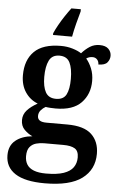

<svg xmlns="http://www.w3.org/2000/svg" viewBox="-64 -810 682 1094"><g transform="rotate(5 276.5 -263.0)"><path d="M234 240Q121 240 65 203.5Q9 167 9 99Q9 44 45 14.5Q81 -15 141 -21Q116 -32 95 -53Q74 -74 74 -108Q74 -140 95.5 -164Q117 -188 155 -209Q111 -226 84 -266Q57 -306 57 -363Q57 -450 106.5 -499Q156 -548 259 -548Q294 -548 325.5 -538.5Q357 -529 376 -516Q398 -541 422.5 -556.5Q447 -572 478 -572Q512 -572 528.5 -555.5Q545 -539 545 -516Q545 -495 531 -478Q517 -461 480 -461Q480 -478 470 -489Q460 -500 444 -500Q423 -500 408 -489Q427 -467 440 -435Q453 -403 453 -364Q453 -289 405.5 -239.5Q358 -190 259 -190Q247 -190 229.5 -191Q212 -192 202 -194Q187 -186 175 -172Q163 -158 163 -139Q163 -122 175.5 -113.5Q188 -105 215 -105H333Q429 -105 472.5 -64Q516 -23 516 47Q516 137 447 188.5Q378 240 234 240ZM236 184Q300 184 337.5 171Q375 158 392 134Q409 110 409 77Q409 40 387 26.5Q365 13 321 13H211Q188 13 166 19Q144 25 129.5 42.5Q115 60 115 95Q115 123 127.5 143Q140 163 167 173.5Q194 184 236 184ZM256 -245Q299 -245 315 -276Q331 -307 331 -365Q331 -425 314.5 -458.5Q298 -492 255 -492Q213 -492 196 -457.5Q179 -423 179 -364Q179 -308 196.5 -276.5Q214 -245 256 -245ZM208 -616Q217 -637 232 -664Q247 -691 265 -718Q283 -745 299 -766H353V-753Q344 -722 333.5 -681Q323 -640 317 -606H208Z"/></g></svg>

Font: Noto Naskh Arabic SemiBold
Style: Regular
Weight: 600
Designer: Monotype Design Team, David Williams, Mohamad Dakak and Nizar Qandah
Foundry: Monotype Imaging Inc.
Version: Version 2.016